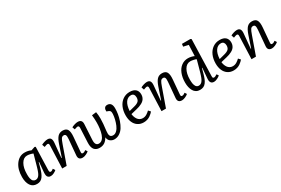

<svg xmlns="http://www.w3.org/2000/svg" viewBox="90 -1909 4486 3064"><g transform="rotate(-30 2333.0 -376.5)"><path d="M465.8 -89.8Q465.8 -65.9 470.7 -56.4Q475.6 -46.9 491.2 -46.9Q510.7 -46.9 540 -71.8L564.9 -34.2Q545.9 -16.1 515.1 -1Q484.4 14.2 456.1 14.2Q427.7 14.2 411.6 0.5Q395.5 -13.2 391.1 -33.9Q386.7 -54.7 388.2 -85.9L404.8 -273.9L397.9 -274.9L376 -192.9Q361.3 -139.6 346.9 -103.8Q332.5 -67.9 312.3 -39.8Q292 -11.7 265.4 1.2Q238.8 14.2 203.1 14.2Q126 14.2 86.9 -44.7Q47.9 -103.5 47.9 -201.2Q47.9 -342.3 112.8 -431.6Q177.7 -521 277.8 -521Q343.3 -521 392.1 -496.1L461.9 -519L479 -511.2ZM215.8 -54.2Q226.6 -54.2 236.1 -56.4Q245.6 -58.6 254.2 -64.5Q262.7 -70.3 269.8 -76.4Q276.9 -82.5 284.2 -94.2Q291.5 -106 296.9 -115.5Q302.2 -125 308.8 -142.3Q315.4 -159.7 319.8 -172.4Q324.2 -185.1 331.1 -208.3Q337.9 -231.4 342.3 -247.1Q346.7 -262.7 354.5 -290.5Q359.4 -308.1 361.8 -316.9L395 -436Q376 -445.8 345 -452.9Q314 -460 287.1 -460Q221.2 -460 180.2 -388.9Q139.2 -317.9 139.2 -205.1Q139.2 -189.5 139.2 -181.9Q139.2 -174.3 140.6 -155.5Q142.1 -136.7 144.8 -126Q147.5 -115.2 153.1 -99.6Q158.7 -84 166.5 -75.4Q174.3 -66.9 187 -60.5Q199.7 -54.2 215.8 -54.2Z M1160.6 -35.2Q1141.1 -17.1 1106.7 -1.5Q1072.3 14.2 1043.9 14.2Q963.9 14.2 970.7 -68.8L995.6 -354Q1000 -406.2 991 -426.5Q981.9 -446.8 956.5 -446.8Q927.7 -446.8 911.1 -423.3Q894.5 -399.9 870.6 -330.1L753.9 0H671.9L687.5 -416Q688.5 -437.5 682.4 -446.8Q676.3 -456.1 660.6 -456.1Q647 -456.1 601.6 -438L584.5 -487.8Q603.5 -499 637.9 -510Q672.4 -521 699.7 -521Q741.7 -521 757.8 -495.8Q773.9 -470.7 769.5 -418.9L744.6 -151.9L751.5 -149.9L824.7 -367.2Q852.5 -448.7 887.2 -484.9Q921.9 -521 977.5 -521Q1042.5 -521 1065.4 -479.5Q1088.4 -438 1080.6 -348.1L1058.6 -89.8Q1056.2 -66.4 1060.8 -56.6Q1065.4 -46.9 1081.5 -46.9Q1107.4 -46.9 1137.7 -70.8Z M1589.4 -507.8Q1600.1 -455.6 1600.1 -384.8Q1600.1 -301.8 1582 -164.1Q1574.7 -108.9 1587.9 -80.3Q1601.1 -51.8 1644 -51.8Q1679.7 -51.8 1710.7 -82Q1741.7 -112.3 1761.2 -158.9Q1780.8 -205.6 1792.5 -254.4Q1804.2 -303.2 1807.1 -346.2Q1809.1 -384.3 1801.3 -399.7Q1793.5 -415 1772 -422.9L1737.3 -436Q1733.9 -472.7 1749.3 -496.8Q1764.6 -521 1799.3 -521Q1884.3 -521 1884.3 -410.2Q1884.3 -360.8 1875.7 -306.2Q1867.2 -251.5 1847.2 -193.6Q1827.1 -135.7 1798.8 -90.1Q1770.5 -44.4 1726.3 -15.1Q1682.1 14.2 1629.4 14.2Q1588.4 14.2 1555.7 -10Q1522.9 -34.2 1516.1 -86.9Q1488.8 -36.6 1450.4 -11.2Q1412.1 14.2 1357.4 14.2Q1340.3 14.2 1325 11.2Q1309.6 8.3 1290.8 -1.7Q1272 -11.7 1258.8 -28.6Q1245.6 -45.4 1237.5 -76.4Q1229.5 -107.4 1231.4 -148.9L1244.1 -420.9Q1244.6 -444.3 1233.6 -452.6Q1222.7 -460.9 1203.1 -455.1L1158.2 -440.9L1141.1 -487.8Q1161.6 -499.5 1195.6 -510.3Q1229.5 -521 1257.3 -521Q1336.9 -521 1332 -437L1316.4 -155.8Q1310.5 -50.8 1379.4 -50.8Q1415.5 -50.8 1442.9 -77.4Q1470.2 -104 1485.6 -149.7Q1501 -195.3 1508.5 -249.8Q1516.1 -304.2 1516.1 -366.2Q1516.1 -430.7 1508.3 -498Z M2211.9 -521Q2284.7 -521 2320.8 -487.5Q2356.9 -454.1 2356.9 -394Q2356.9 -362.3 2345.7 -336.4Q2334.5 -310.5 2317.4 -293.5Q2300.3 -276.4 2274.4 -262.5Q2248.5 -248.5 2225.8 -241Q2203.1 -233.4 2173.8 -226.1L2063 -199.2Q2065.4 -172.9 2074 -147.7Q2082.5 -122.6 2097.4 -100.6Q2112.3 -78.6 2136.2 -65.2Q2160.2 -51.8 2189.9 -51.8Q2210.9 -51.8 2230.5 -57.6Q2250 -63.5 2267.8 -75.4Q2285.6 -87.4 2295.2 -95.2Q2304.7 -103 2319.8 -117.2L2354 -80.1Q2342.8 -65.9 2328.6 -52.7Q2314.5 -39.6 2291.3 -22.7Q2268.1 -5.9 2236.3 4.2Q2204.6 14.2 2169.9 14.2Q2106.9 14.2 2061.5 -17.3Q2016.1 -48.8 1993.9 -102.3Q1971.7 -155.8 1971.7 -225.1Q1971.7 -310.5 2001.5 -377.7Q2031.2 -444.8 2086.2 -482.9Q2141.1 -521 2211.9 -521ZM2268.1 -391.1Q2268.1 -423.3 2252.4 -444.1Q2236.8 -464.8 2204.6 -464.8Q2142.6 -464.8 2105.5 -409.7Q2068.4 -354.5 2063 -255.9L2164.1 -282.2Q2219.2 -296.4 2243.7 -320.3Q2268.1 -344.2 2268.1 -391.1Z M2990.7 -35.2Q2971.2 -17.1 2936.8 -1.5Q2902.3 14.2 2874 14.2Q2793.9 14.2 2800.8 -68.8L2825.7 -354Q2830.1 -406.2 2821 -426.5Q2812 -446.8 2786.6 -446.8Q2757.8 -446.8 2741.2 -423.3Q2724.6 -399.9 2700.7 -330.1L2584 0H2502L2517.6 -416Q2518.6 -437.5 2512.5 -446.8Q2506.3 -456.1 2490.7 -456.1Q2477.1 -456.1 2431.6 -438L2414.6 -487.8Q2433.6 -499 2468 -510Q2502.4 -521 2529.8 -521Q2571.8 -521 2587.9 -495.8Q2604 -470.7 2599.6 -418.9L2574.7 -151.9L2581.5 -149.9L2654.8 -367.2Q2682.6 -448.7 2717.3 -484.9Q2752 -521 2807.6 -521Q2872.6 -521 2895.5 -479.5Q2918.5 -438 2910.6 -348.1L2888.7 -89.8Q2886.2 -66.4 2890.9 -56.6Q2895.5 -46.9 2911.6 -46.9Q2937.5 -46.9 2967.8 -70.8Z M3473.1 -85.9Q3472.2 -63 3477.8 -54.4Q3483.4 -45.9 3499.5 -45.9Q3518.6 -45.9 3556.2 -70.8L3579.1 -37.1Q3560.1 -19 3526.4 -2.4Q3492.7 14.2 3464.4 14.2Q3387.7 14.2 3396.5 -85.9L3412.1 -273.9L3405.3 -274.9L3382.3 -189Q3367.7 -135.3 3353.3 -100.1Q3338.9 -64.9 3318.6 -37.8Q3298.3 -10.7 3271 1.7Q3243.7 14.2 3206.5 14.2Q3167.5 14.2 3137.9 -3.2Q3108.4 -20.5 3090.6 -51.3Q3072.8 -82 3064 -121.1Q3055.2 -160.2 3055.2 -206.1Q3055.2 -298.8 3083.7 -370.4Q3112.3 -441.9 3165.3 -481.4Q3218.3 -521 3288.1 -521Q3316.4 -521 3348.9 -513.4Q3381.3 -505.9 3400.4 -496.1L3408.2 -698.2L3315.4 -719.2L3321.3 -767.1H3477.5L3493.2 -755.9ZM3222.2 -54.2Q3233.4 -54.2 3243.4 -56.6Q3253.4 -59.1 3262.5 -65.2Q3271.5 -71.3 3278.8 -77.9Q3286.1 -84.5 3293.7 -96.7Q3301.3 -108.9 3306.9 -118.9Q3312.5 -128.9 3319.1 -147Q3325.7 -165 3330.3 -178.5Q3335 -191.9 3341.8 -215.1Q3348.6 -238.3 3353.3 -254.9Q3357.9 -271.5 3365.7 -299.8Q3368.7 -310.5 3370.1 -315.9L3403.3 -437Q3385.3 -446.3 3352.5 -453.1Q3319.8 -460 3296.4 -460Q3227.1 -460 3186.3 -390.1Q3145.5 -320.3 3145.5 -210.9Q3145.5 -197.3 3145.8 -188.7Q3146 -180.2 3147.5 -161.9Q3148.9 -143.6 3151.4 -131.3Q3153.8 -119.1 3159.7 -103.3Q3165.5 -87.4 3173.3 -77.6Q3181.2 -67.9 3193.6 -61Q3206.1 -54.2 3222.2 -54.2Z M3870.1 -521Q3942.9 -521 3979 -487.5Q4015.1 -454.1 4015.1 -394Q4015.1 -362.3 4003.9 -336.4Q3992.7 -310.5 3975.6 -293.5Q3958.5 -276.4 3932.6 -262.5Q3906.7 -248.5 3884 -241Q3861.3 -233.4 3832 -226.1L3721.2 -199.2Q3723.6 -172.9 3732.2 -147.7Q3740.7 -122.6 3755.6 -100.6Q3770.5 -78.6 3794.4 -65.2Q3818.4 -51.8 3848.1 -51.8Q3869.1 -51.8 3888.7 -57.6Q3908.2 -63.5 3926 -75.4Q3943.8 -87.4 3953.4 -95.2Q3962.9 -103 3978 -117.2L4012.2 -80.1Q4001 -65.9 3986.8 -52.7Q3972.7 -39.6 3949.5 -22.7Q3926.3 -5.9 3894.5 4.2Q3862.8 14.2 3828.1 14.2Q3765.1 14.2 3719.7 -17.3Q3674.3 -48.8 3652.1 -102.3Q3629.9 -155.8 3629.9 -225.1Q3629.9 -310.5 3659.7 -377.7Q3689.5 -444.8 3744.4 -482.9Q3799.3 -521 3870.1 -521ZM3926.3 -391.1Q3926.3 -423.3 3910.6 -444.1Q3895 -464.8 3862.8 -464.8Q3800.8 -464.8 3763.7 -409.7Q3726.6 -354.5 3721.2 -255.9L3822.3 -282.2Q3877.4 -296.4 3901.9 -320.3Q3926.3 -344.2 3926.3 -391.1Z M4648.9 -35.2Q4629.4 -17.1 4595 -1.5Q4560.5 14.2 4532.2 14.2Q4452.1 14.2 4459 -68.8L4483.9 -354Q4488.3 -406.2 4479.2 -426.5Q4470.2 -446.8 4444.8 -446.8Q4416 -446.8 4399.4 -423.3Q4382.8 -399.9 4358.9 -330.1L4242.2 0H4160.2L4175.8 -416Q4176.8 -437.5 4170.7 -446.8Q4164.6 -456.1 4148.9 -456.1Q4135.3 -456.1 4089.8 -438L4072.8 -487.8Q4091.8 -499 4126.2 -510Q4160.6 -521 4188 -521Q4230 -521 4246.1 -495.8Q4262.2 -470.7 4257.8 -418.9L4232.9 -151.9L4239.7 -149.9L4313 -367.2Q4340.8 -448.7 4375.5 -484.9Q4410.2 -521 4465.8 -521Q4530.8 -521 4553.7 -479.5Q4576.7 -438 4568.8 -348.1L4546.9 -89.8Q4544.4 -66.4 4549.1 -56.6Q4553.7 -46.9 4569.8 -46.9Q4595.7 -46.9 4626 -70.8Z"/></g></svg>

Font: Literata Book
Style: Italic
Weight: 400
Italic angle: -3°
Designer: Latin by Veronika Burian and Jose Scaglione. Greek by Irene Vlachou. Cyrillic by Vera Evstafieva
Foundry: TypeTogether
Version: Version 1.003;PS 001.003;hotconv 1.0.88;makeotf.lib2.5.64775